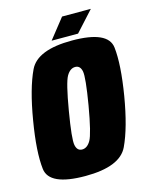

<svg xmlns="http://www.w3.org/2000/svg" viewBox="-114 -792 683 870"><g transform="rotate(-15 228.0 -357.0)"><path d="M178.5 5Q9 5 -0.5 -76.2Q-10 -157.5 14 -300Q38 -443.5 76.2 -523.8Q114.5 -604 277 -604Q446.5 -604 455.8 -523.2Q465 -442.5 441.5 -300Q417.5 -157 379.2 -76Q341 5 178.5 5ZM195 -115Q219 -115 235.5 -143.8Q252 -172.5 274 -299.5Q295.5 -427 289.8 -455.8Q284 -484.5 260.5 -484.5Q236.5 -484.5 219.8 -455.8Q203 -427 181.5 -299.5Q160 -172.5 165.8 -143.8Q171.5 -115 195 -115ZM188.5 -627 262.5 -720.5H397.5L312.5 -627Z"/></g></svg>

Font: Anybody Condensed ExtraBold
Style: Italic
Weight: 800
Width: 3
Italic angle: -10°
Designer: Tyler Finck
Foundry: Etcetera Type Company
Version: Version 1.010; ttfautohint (v1.8.3) -l 8 -r 50 -G 200 -x 14 